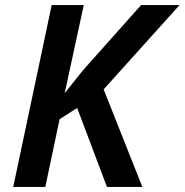

<svg xmlns="http://www.w3.org/2000/svg" viewBox="-20 -734 725 754"><path d="M32 0H158L214 -266L283 -310L400 0H539L387 -383L685 -714H534L305 -457L234 -368L309 -714H183Z"/></svg>

Font: Noto Sans SemiBold
Style: Italic
Weight: 600
Italic angle: -12°
Designer: Monotype Design Team
Foundry: Monotype Imaging Inc.
Version: Version 2.013